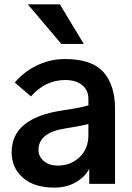

<svg xmlns="http://www.w3.org/2000/svg" viewBox="-20 -856 615 894"><path d="M159.2 -158.2Q159.2 -127 184.1 -106Q209 -85 250 -85Q308.6 -85 350.1 -124Q391.6 -163.1 391.6 -226.6V-278.3Q346.7 -267.6 283.2 -257.8Q159.2 -238.3 159.2 -158.2ZM34.2 -147.5Q34.2 -306.6 270.5 -341.8Q356.4 -354.5 391.6 -365.2V-395.5Q391.6 -436.5 362.3 -460Q333 -483.4 284.2 -483.4Q191.4 -483.4 124 -407.2L48.8 -471.7Q92.8 -523.4 153.8 -552.2Q214.8 -581.1 282.2 -581.1Q408.2 -581.1 461.9 -520Q515.6 -459 515.6 -349.6V0H395.5V-70.3Q377.9 -34.2 334.5 -8.3Q291 17.6 232.4 17.6Q139.6 17.6 86.9 -28.3Q34.2 -74.2 34.2 -147.5ZM109.4 -835.9H258.8L370.1 -651.4H265.6Z"/></svg>

Font: Gothic A1
Style: Bold
Weight: 700
Version: Version 2.50